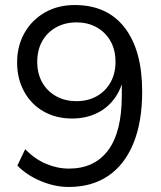

<svg xmlns="http://www.w3.org/2000/svg" viewBox="-20 -734 640 763"><path d="M253 9Q198 9 142 -14.5Q86 -38 49 -76L80 -141Q118 -102 163 -83Q208 -64 254 -64Q355 -64 409.5 -136.5Q464 -209 464 -354V-447H474Q468 -391 439.5 -349Q411 -307 366.5 -285Q322 -263 267 -263Q203 -263 153.5 -291Q104 -319 76 -370Q48 -421 48 -485Q48 -552 77.5 -603.5Q107 -655 158.5 -684.5Q210 -714 277 -714Q406 -714 475.5 -624Q545 -534 545 -370Q545 -249 510 -164Q475 -79 410 -35Q345 9 253 9ZM284 -332Q330 -332 365 -352Q400 -372 419.5 -407Q439 -442 439 -488Q439 -535 419.5 -570Q400 -605 365 -625Q330 -645 284 -645Q238 -645 202.5 -625Q167 -605 147.5 -570Q128 -535 128 -488Q128 -442 147.5 -407Q167 -372 202.5 -352Q238 -332 284 -332Z"/></svg>

Font: Mulish ExtraLight
Style: Regular
Weight: 400
Version: Version 3.603